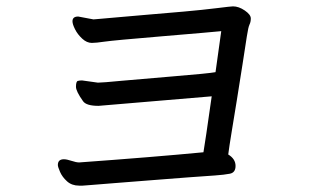

<svg xmlns="http://www.w3.org/2000/svg" viewBox="-20 -647 1040 604"><path d="M240 -63Q245 -63 266 -65Q287 -67 341 -71Q395 -75 455.5 -80Q516 -85 571.5 -89Q627 -93 656 -95Q685 -97 703 -100.5Q721 -104 721 -125Q721 -147 698 -161Q701 -185 708.5 -230.5Q716 -276 725 -331.5Q734 -387 743 -445Q752 -503 756.5 -532.5Q761 -562 765 -570Q769 -578 769 -589Q769 -601 750 -614Q731 -627 713 -627Q707 -627 663 -621.5Q619 -616 557.5 -610.5Q496 -605 446.5 -601Q397 -597 354.5 -593Q312 -589 286 -587L274 -586L226 -595Q208 -595 208 -580Q208 -571 216 -555Q224 -539 238.5 -525.5Q253 -512 269 -512Q282 -512 309 -516Q336 -520 491.5 -533Q647 -546 676 -549L658 -420Q637 -416 521.5 -406.5Q406 -397 364 -393Q302 -387 288 -387L238 -394Q231 -394 225 -392.5Q219 -391 219 -374Q219 -360 241 -329Q251 -314 290 -314L646 -344Q625 -196 620 -168Q463 -153 229 -136Q220 -136 205 -141Q190 -146 181 -146Q162 -146 162 -128Q162 -122 169 -106Q176 -90 191 -76.5Q206 -63 229 -63Z"/></svg>

Font: LXGW WenKai TC
Style: Bold
Weight: 700
Designer: LXGW / Fontworks Inc.
Foundry: LXGW / Fontworks Inc.
Version: Version 1.330;April 28, 2024